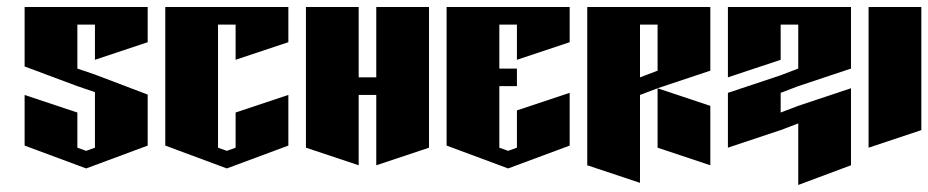

<svg xmlns="http://www.w3.org/2000/svg" viewBox="-20 -520 2640 546"><path d="M50 -500H400V-400L250 -350V-450H200V-325L250 -308L400 -251V-106L225 -41L50 -106V-250L200 -200V-100L225 -91L250 -100V-258L200 -275L50 -331Z M450 -500H800V-400L650 -350V-450H600V-100L625 -91L650 -100V-200L800 -250V-106L625 -41L450 -106Z M850 -500H1000V-300H1050V-500H1200V-100L1050 -50V-250H1000V-50L850 -100Z M1250 -500H1600V-400L1450 -350V-450H1400V-325H1450V-275H1400V-100L1425 -91L1450 -100V-206L1600 -256V-106L1425 -41L1250 -106Z M1650 -500H2000V-319L1850 -269L1800 -250V0L1650 -50ZM1850 -269 2000 -219V-50L1850 -100ZM1800 -450V-300L1850 -319V-450Z M2050 -500H2400V-325L2250 -275L2200 -256V-200L2250 -219L2400 -269V-50L2250 6V-169L2200 -150L2050 -100V-256L2200 -306L2250 -325V-450H2200V-350L2050 -300Z M2450 -500H2600V-150L2450 -100Z"/></svg>

Font: SOV_Meka
Style: Book
Weight: 400
Version: Version 1.00